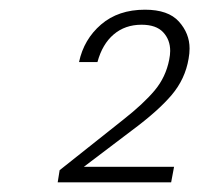

<svg xmlns="http://www.w3.org/2000/svg" viewBox="-20 -728 411 396"><path d="M339 -384 333 -352H99L103 -377L234 -481Q276 -514 299 -541.5Q322 -569 329 -605Q331 -615 331 -623Q331 -646 316.5 -661.5Q302 -677 272 -677Q238 -677 214.5 -657Q191 -637 181 -600H143Q153 -647 188.5 -677.5Q224 -708 279 -708Q327 -708 349 -683.5Q371 -659 371 -628Q371 -618 369 -607Q362 -565 334 -532Q306 -499 252 -459L153 -384Z"/></svg>

Font: Fz Poppins ExtLt
Style: Italic
Weight: 200
Italic angle: -10°
Designer: Ninad Kale (Devanagari), Jonny Pinhorn (Latin)
Foundry: Indian Type Foundry
Version: Vit hóa bi Vntype.Com & FontZin.Com